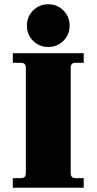

<svg xmlns="http://www.w3.org/2000/svg" viewBox="-20 -879 452 899"><path d="M277 -688Q248 -659 206 -659Q164 -659 135 -688Q106 -717 106 -759Q106 -801 135 -830Q164 -859 206 -859Q248 -859 277 -830Q306 -801 306 -759Q306 -717 277 -688ZM40 0V-45H78Q101 -45 101 -68V-562Q101 -585 78 -585H40V-630H372V-585H334Q311 -585 311 -562V-68Q311 -45 334 -45H372V0Z"/></svg>

Font: Arapey Black
Style: Regular
Weight: 900
Designer: Eduardo Rodriguez Tunni
Foundry: Eduardo Rodriguez Tunni
Version: Version 4.000